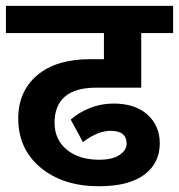

<svg xmlns="http://www.w3.org/2000/svg" viewBox="-35 -649 616 661"><path d="M305.7 -7.8Q182.1 -7.8 105 -71.8Q27.8 -135.7 27.8 -241.2Q27.8 -334.5 93 -389.9Q158.2 -445.3 276.9 -445.3H322.8V-535.2H-14.6V-628.9H561V-535.2H451.2V-347.2H296.4Q223.6 -347.2 188.2 -316.2Q152.8 -285.2 152.8 -226.8Q152.8 -168.5 194.8 -133.8Q236.8 -99.1 306.2 -99.1Q352.5 -99.1 376.7 -115.7Q400.9 -132.3 400.9 -154.3Q400.9 -198.7 345.7 -198.7Q301.8 -198.7 250.5 -159.7L208.5 -237.3Q236.8 -262.2 274.9 -277.3Q313 -292.5 355.5 -292.5Q430.7 -292.5 472.9 -254.2Q515.1 -215.8 515.1 -155.3Q515.1 -87.4 461.7 -47.6Q408.2 -7.8 305.7 -7.8Z"/></svg>

Font: Yantramanav
Style: Bold
Weight: 700
Version: Version 1.001;PS 1.0;hotconv 1.0.72;makeotf.lib2.5.5900; ttf